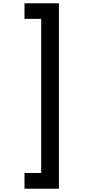

<svg xmlns="http://www.w3.org/2000/svg" viewBox="-20 -954 524 1160"><path d="M336 -934H128V-840H229V91H128V186H336Z"/></svg>

Font: Malmofest Medium
Style: Regular
Weight: 500
Designer: Jonny Pinhorn (Poppins), Kolossal
Version: Version 1.004;Glyphs 3.1.2 (3151)